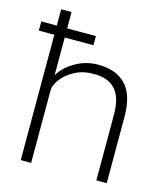

<svg xmlns="http://www.w3.org/2000/svg" viewBox="-117 -825 787 910"><g transform="rotate(15 277.0 -370.0)"><path d="M70 0V-615H-6V-660H70V-740H121V-660H262V-615H121V-430Q146 -473 197.5 -502.5Q249 -532 308 -532Q397 -532 444.5 -482Q492 -432 492 -325V0H441V-323Q441 -408 404 -447Q367 -486 296 -484Q245 -484 205.5 -462.5Q166 -441 143.5 -411Q121 -381 121 -356V0Z"/></g></svg>

Font: Readex Pro ExtraLight
Style: Regular
Weight: 200
Designer: Bonnie Shaver-Troup, Thomas Jockin
Foundry: Lexend
Version: Version 1.203; ttfautohint (v1.8.3)